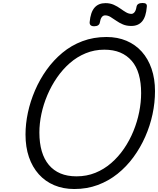

<svg xmlns="http://www.w3.org/2000/svg" viewBox="-20 -1248 1059 1287"><path d="M478 19Q404 19 343.5 -6.5Q283 -32 240 -80Q197 -128 174 -195Q151 -262 151 -346Q151 -418 167 -493Q183 -568 214.5 -641.5Q246 -715 292 -779.5Q338 -844 398 -894Q458 -944 532.5 -972Q607 -1000 694 -1000Q768 -1000 828 -974.5Q888 -949 930.5 -901.5Q973 -854 996 -787Q1019 -720 1019 -637Q1019 -560 1002.5 -482.5Q986 -405 953.5 -331.5Q921 -258 874.5 -194.5Q828 -131 768 -83Q708 -35 635.5 -8Q563 19 478 19ZM493 -66Q561 -66 619 -89.5Q677 -113 725.5 -155Q774 -197 811.5 -252Q849 -307 874.5 -369.5Q900 -432 913 -497Q926 -562 926 -624Q926 -694 910.5 -748.5Q895 -803 863 -840Q831 -877 785.5 -896Q740 -915 679 -915Q613 -915 554.5 -891Q496 -867 448 -825Q400 -783 362 -728Q324 -673 297.5 -610.5Q271 -548 257.5 -484Q244 -420 244 -360Q244 -289 260 -234.5Q276 -180 307.5 -142.5Q339 -105 385 -85.5Q431 -66 493 -66ZM611 -1072Q579 -1072 581 -1100Q587 -1166 613.5 -1196.5Q640 -1227 687 -1227Q718 -1227 742.5 -1216Q767 -1205 787 -1190.5Q807 -1176 825 -1165.5Q843 -1155 861 -1155Q872 -1155 881.5 -1166Q891 -1177 895 -1202Q899 -1228 936 -1228Q953 -1228 959.5 -1221.5Q966 -1215 964 -1202Q959 -1136 933 -1105Q907 -1074 860 -1074Q828 -1074 803.5 -1084.5Q779 -1095 758.5 -1109.5Q738 -1124 720.5 -1134.5Q703 -1145 685 -1145Q671 -1145 662 -1133Q653 -1121 649 -1096Q647 -1085 637.5 -1078.5Q628 -1072 611 -1072Z"/></svg>

Font: Playwrite CZ
Style: Regular
Weight: 400
Designer: Veronika Burian, José Scaglione
Foundry: TypeTogether
Version: Version 1.002